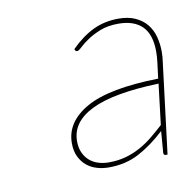

<svg xmlns="http://www.w3.org/2000/svg" viewBox="-46 -753 396 387"><g transform="rotate(-10 152.0 -560.0)"><path d="M265 -419Q261 -419 261 -424L264.5 -468Q237.5 -443 210.2 -428.5Q183 -414 148 -414Q135.5 -414 123.8 -417.5Q112 -421 103 -428.5Q94 -436 88.5 -447.5Q83 -459 83 -475Q83 -518.5 129.5 -544.8Q176 -571 277 -573L281 -605Q282.5 -617 282.5 -627.5Q282.5 -662.5 265.8 -679.2Q249 -696 217 -696Q195.5 -696 179.8 -689.8Q164 -683.5 153 -676Q142 -668.5 135.5 -662.2Q129 -656 126 -656Q122 -656 121 -661Q143.5 -683.5 167 -694.8Q190.5 -706 219 -706Q239 -706 253.2 -699.5Q267.5 -693 276.5 -682Q285.5 -671 289.5 -656.2Q293.5 -641.5 293.5 -625Q293.5 -614.5 292 -605L269 -419ZM150 -424Q169 -424 185 -428.5Q201 -433 215 -440.8Q229 -448.5 241.5 -458.8Q254 -469 266 -480L276 -563Q183 -560 138.5 -538.2Q94 -516.5 94 -477Q94 -463 98.8 -453Q103.5 -443 111.2 -436.5Q119 -430 129 -427Q139 -424 150 -424Z"/></g></svg>

Font: Lato Hairline
Style: Italic
Weight: 250
Italic angle: -7°
Designer: Lukasz Dziedzic
Foundry: Lukasz Dziedzic
Version: Version 1.104; Western+Polish opensource